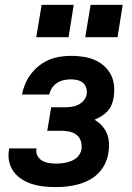

<svg xmlns="http://www.w3.org/2000/svg" viewBox="-20 -756 540 784"><path d="M209 8Q184 8 159.5 5.5Q135 3 112.5 -4Q90 -11 70 -23.5Q50 -36 36.5 -54Q23 -72 17.5 -96Q12 -120 17 -145Q17 -146 17 -147Q17 -148 18 -150H129Q129 -149 129 -148.5Q129 -148 129 -148Q126 -133 133 -120Q140 -107 152 -100Q164 -93 179 -90.5Q194 -88 209 -88Q219 -88 229.5 -89Q240 -90 251 -92.5Q262 -95 272 -99Q282 -103 291 -110Q300 -117 305.5 -127Q311 -137 313 -147Q315 -164 310 -180Q305 -196 292.5 -205.5Q280 -215 264 -218.5Q248 -222 231 -222H173L189 -318H246Q260 -318 273.5 -320Q287 -322 300 -328.5Q313 -335 322.5 -346.5Q332 -358 334 -372Q336 -385 332 -397.5Q328 -410 318.5 -418Q309 -426 296 -429Q283 -432 270 -432Q256 -432 241.5 -429Q227 -426 214 -418Q201 -410 192.5 -397Q184 -384 181 -370H70Q74 -392 83 -413.5Q92 -435 106.5 -454Q121 -473 140 -488Q159 -503 181 -512Q203 -521 225.5 -524.5Q248 -528 270 -528Q294 -528 318.5 -524.5Q343 -521 364.5 -512Q386 -503 403.5 -488Q421 -473 432 -452.5Q443 -432 445.5 -407.5Q448 -383 444 -358Q442 -344 436 -329Q430 -314 419 -302Q408 -290 394 -281.5Q380 -273 366 -267Q383 -257 396 -243Q409 -229 416.5 -211Q424 -193 425 -172Q426 -151 422 -130Q419 -108 408.5 -86.5Q398 -65 381 -48Q364 -31 342.5 -20Q321 -9 298.5 -3Q276 3 253.5 5.5Q231 8 209 8ZM460 -604H328L350 -736H481ZM260 -604H128L150 -736H281Z"/></svg>

Font: Iosevka SS04 Oblique
Style: Bold
Weight: 700
Italic angle: -9°
Monospace: yes
Designer: Belleve Invis
Foundry: Belleve Invis
Version: Version 19.0.0; ttfautohint (v1.8.4)